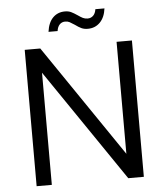

<svg xmlns="http://www.w3.org/2000/svg" viewBox="-59 -930 846 982"><g transform="rotate(-5 364.5 -439.0)"><path d="M89.1 -700H169L560.7 -125.1V-700H639.5V0H559.5L167.1 -575.7V0H89.1ZM310.8 -877.9Q329.3 -877.9 342.7 -871.4Q356.2 -864.9 374.2 -852.7Q389 -842.2 399.7 -836.9Q410.5 -831.6 424 -831.6Q441 -831.6 452.6 -843Q464.2 -854.4 467.2 -875.7H513.9Q508.1 -829.7 483 -804.4Q457.9 -779.1 420.3 -779.1Q401.5 -779.1 387.4 -785.7Q373.3 -792.3 355.8 -805.3Q340 -815.8 330.4 -820.9Q320.8 -826.1 307.8 -826.1Q290.5 -826.1 279.3 -814.4Q268 -802.8 265 -781.1H218.4Q224.6 -828.5 249.1 -853.2Q273.6 -877.9 310.8 -877.9Z"/></g></svg>

Font: AF Albert Sans Medium
Style: Regular
Weight: 500
Designer: Andreas Rasmussen
Foundry: a.Foundry
Version: Version 1.300;Glyphs 3.2 (3231)